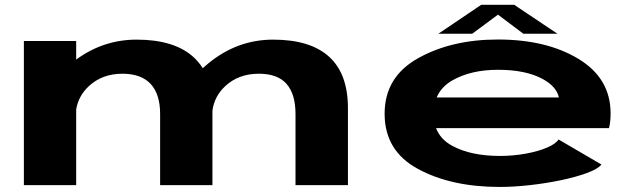

<svg xmlns="http://www.w3.org/2000/svg" viewBox="-20 -752 2570 780"><path d="M77 0V-585.5H289.5V-510Q400 -591 535 -591Q686.5 -591 764.5 -521.5Q787.5 -501 803.5 -475Q814.5 -485 827 -495Q944 -591 1089.5 -591Q1240.5 -591 1317 -521.5Q1393.5 -452 1393.5 -313V0H1180.5V-289Q1180.5 -369.5 1144.2 -411Q1108 -452.5 1031.5 -452.5Q949.5 -452.5 895.5 -402.5Q851 -361.5 843 -302.5V0H630.5V-289Q630.5 -369.5 592 -411Q553.5 -452.5 477.5 -452.5Q395.5 -452.5 341.5 -402.5Q299 -363.5 289.5 -307.5V0Z M2010 7.5Q1813 7.5 1677.8 -65.8Q1542.5 -139 1542.5 -290Q1542.5 -439.5 1678.5 -515.5Q1814.5 -591.5 2002.5 -591.5Q2200.5 -591.5 2330.5 -512.5Q2460.5 -433.5 2460.5 -291.5Q2460.5 -255 2454 -231.5H1751.5Q1769 -185.5 1817.5 -159.5Q1893 -118.5 2011 -118.5Q2065 -118.5 2115.8 -127.8Q2166.5 -137 2202.5 -152.5Q2238.5 -168 2249 -185.5L2423.5 -83.5Q2408 -65 2363.5 -48.8Q2319 -32.5 2258 -19.8Q2197 -7 2131.8 0.2Q2066.5 7.5 2010 7.5ZM1754 -356H2250.5Q2241 -400.5 2184 -431.5Q2115 -468.5 2003.5 -468.5Q1892.5 -468.5 1817 -425Q1772 -399 1754 -356ZM1761 -615 1935 -732.5H2069L2244.5 -615H2106L2003 -692.5L1898.5 -615Z"/></svg>

Font: Anybody UltraExpanded Regular
Style: Bold
Weight: 700
Width: 9
Designer: Tyler Finck
Foundry: Etcetera Type Company
Version: Version 1.010; ttfautohint (v1.8.3) -l 8 -r 50 -G 200 -x 14 